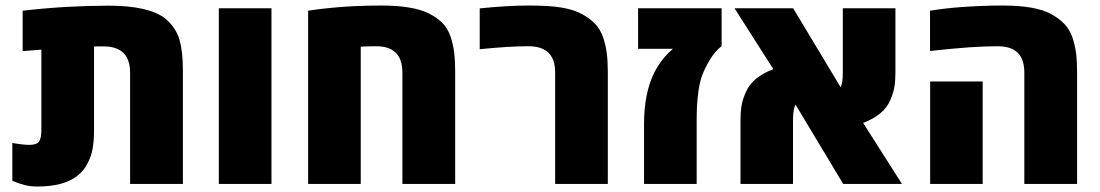

<svg xmlns="http://www.w3.org/2000/svg" viewBox="-20 -662 3960 691"><path d="M113.8 9.3Q89.8 9.3 68.6 3.9Q47.4 -1.5 24.4 -11.2V-147.5Q62.5 -140.6 86.4 -140.6Q111.8 -140.6 120.4 -152.6Q128.9 -164.6 128.9 -192.9V-483.4Q112.3 -481.9 95.5 -480.7Q78.6 -479.5 61.5 -478V-623.5Q143.1 -632.8 220.5 -637.2Q297.9 -641.6 370.1 -641.6Q515.1 -641.6 574.2 -595.7Q612.3 -564.9 626 -518.6Q638.2 -477.1 638.2 -409.2V0H448.2V-400.9Q448.2 -468.3 399.4 -487.3Q380.4 -495.1 352.5 -495.1Q340.3 -495.1 331.8 -495.1Q323.2 -495.1 318.4 -494.6V-192.9Q318.4 -156.7 313.5 -127.9Q308.6 -99.1 294.4 -72.8Q280.8 -46.4 257.8 -28.8Q209 9.3 113.8 9.3Z M767.6 0V-632.3H957V0Z M1088.9 0V-623.5Q1110.4 -627 1132.3 -629.6Q1154.3 -632.3 1177.2 -634.3Q1217.8 -638.2 1261.2 -640.1Q1304.7 -642.1 1351.1 -642.1Q1467.3 -642.1 1523.9 -613.3Q1553.2 -598.6 1572 -579.6Q1590.8 -560.5 1601.1 -531.7Q1610.8 -502.9 1614.5 -472.9Q1618.2 -442.9 1618.2 -401.4V0H1428.2V-401.4Q1428.2 -471.7 1375 -489.7Q1356.9 -495.6 1332.5 -495.6Q1307.1 -495.6 1278.3 -494.1V0Z M1978 0V-401.4Q1978 -465.3 1934.1 -485.8Q1913.1 -495.6 1882.3 -495.6Q1846.2 -495.6 1802.2 -492.9Q1758.3 -490.2 1706.5 -484.9V-631.8Q1806.2 -642.1 1882.3 -642.1Q1958 -642.1 2001.2 -634.8Q2044.4 -627.4 2073.7 -611.8Q2102.5 -596.2 2121.3 -576.7Q2140.1 -557.1 2150.4 -528.3Q2160.2 -499 2163.8 -470Q2167.5 -440.9 2167.5 -401.4V0Z M2297.9 0V-217.3Q2297.9 -325.7 2334.5 -400.4Q2360.4 -451.2 2401.9 -486.3H2276.4V-632.3H2577.1V-496.1Q2552.2 -476.6 2534.2 -446Q2516.1 -415.5 2506.3 -388.7Q2497.1 -361.8 2493.2 -330.1Q2489.3 -298.3 2488.3 -277.3Q2487.8 -266.6 2487.5 -251.7Q2487.3 -236.8 2487.3 -217.3V0Z M2645 0V-230Q2645 -259.3 2648.9 -282.2Q2652.8 -305.2 2664.6 -331.1Q2688 -384.8 2763.2 -413.1L2623.5 -632.3H2834.5L3005.4 -348.1Q3009.3 -356.4 3011.2 -367.7Q3013.2 -379.9 3013.2 -400.9V-632.3H3202.6V-402.3Q3202.6 -372.1 3199 -349.9Q3195.3 -327.6 3184.1 -301.8Q3162.1 -248.5 3086.4 -219.7L3226.1 0H3014.6L2843.3 -285.2Q2839.4 -278.8 2836.9 -267.1Q2834 -253.4 2834 -231.4V0Z M3666.5 0V-401.4Q3666.5 -459 3631.3 -481Q3608.9 -495.6 3570.8 -495.6Q3523.9 -495.6 3468 -491.7Q3412.1 -487.8 3327.1 -478.5V-623.5Q3381.3 -632.3 3441.4 -636.7Q3476.6 -639.2 3513.4 -640.6Q3550.3 -642.1 3589.4 -642.1Q3706.1 -642.1 3762.2 -611.8Q3791 -596.2 3810.1 -576.4Q3829.1 -556.6 3839.4 -527.8Q3849.1 -499 3852.8 -470Q3856.4 -440.9 3856.4 -401.4V0ZM3327.6 0V-368.7H3516.6V0Z"/></svg>

Font: Open Sans ExtraBold
Style: Regular
Weight: 800
Designer: Monotype Design Team
Foundry: Monotype Imaging Inc.
Version: Version 3.003; ttfautohint (v1.8.4)